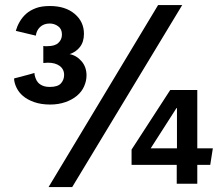

<svg xmlns="http://www.w3.org/2000/svg" viewBox="-20 -733 894 766"><path d="M504.9 -136.2 659.2 -374H767.1V-141.1H829.1L818.8 -75.2H767.1V0H685.1V-75.2H504.9ZM686 -141.1V-301.8H684.1L581.1 -141.1ZM43 -609.9Q48.3 -628.4 58.1 -645.5Q68.8 -664.1 84 -677.7Q99.1 -691.4 123.5 -700.7Q145.5 -709 179.2 -709Q240.7 -709 277.8 -677.7Q314.9 -646.5 314.9 -598.1Q314.9 -565.9 298.8 -545.4Q283.2 -525.4 257.8 -517.1Q285.6 -511.7 305.7 -488.3Q325.2 -465.3 325.2 -432.1Q325.2 -410.2 315.4 -388.2Q306.2 -367.2 287.1 -351.1Q268.6 -335.4 241.2 -325.7Q213.4 -315.9 180.2 -315.9Q144 -315.9 116.2 -325.7Q88.9 -335.4 71.8 -350.1Q54.7 -364.7 45.9 -383.3Q36.6 -402.3 36.1 -419.9L41 -421.4Q45.9 -422.9 50.8 -423.8Q63.5 -426.8 76.7 -430.7Q79.6 -431.6 88.6 -433.8Q97.7 -436 102.1 -437.5Q111.8 -440.4 117.2 -441.9Q117.7 -432.1 121.6 -421.9Q125.5 -410.6 131.8 -403.8Q138.7 -396 150.4 -391.1Q161.6 -386.2 179.2 -386.2Q210.9 -386.2 223.6 -400.9Q235.8 -415 235.8 -434.1Q235.8 -457 217.8 -470.2Q200.2 -482.9 170.9 -482.9Q166 -482.9 163.6 -482.4Q161.1 -481.9 158.2 -481.9H152.8V-549.8Q155.8 -548.8 158.2 -548.8H168.9Q199.2 -548.8 212.9 -562Q227.1 -575.2 227.1 -595.2Q227.1 -617.2 212.4 -627.9Q197.3 -639.2 178.2 -639.2Q154.8 -639.2 139.6 -625Q125.5 -611.3 123 -590.8ZM173.8 13.2 610.8 -712.9H707L268.1 13.2Z"/></svg>

Font: Post Grotesk Medium
Style: Medium
Weight: 500
Version: Version 1.0